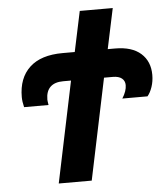

<svg xmlns="http://www.w3.org/2000/svg" viewBox="-52 -760 697 806"><g transform="rotate(-5 297.0 -357.0)"><path d="M252 -426H219Q183 -426 164.5 -408Q146 -390 146 -355Q146 -350 149 -332H46Q40 -356 40 -375Q40 -455 87.5 -499.5Q135 -544 227 -544H278L314 -714H453L417 -544H448Q519 -544 556.5 -510.5Q594 -477 594 -420Q594 -393 586 -369.5Q578 -346 566 -332H460Q479 -362 479 -387Q479 -405 466 -415.5Q453 -426 428 -426H391L302 0H163Z"/></g></svg>

Font: Noto Sans Display
Style: Bold Italic
Weight: 700
Italic angle: -12°
Designer: Monotype Design team
Foundry: Monotype Imaging Inc.
Version: Version 1.000